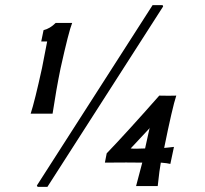

<svg xmlns="http://www.w3.org/2000/svg" viewBox="-20 -720 795 745"><path d="M196 -631H260Q247 -599 215 -455Q198 -372 184 -279H99Q115 -328 143 -456Q145 -464 163 -559H140L149 -603Q174 -609 196 -631ZM611 -700 613 -695 164 5H126L123 0L572 -700ZM664 -349Q649 -304 617 -146Q619 -146 632.5 -147.5Q646 -149 655 -150L641 -84Q630 -87 604 -89Q599 -64 592 2H508Q517 -31 532 -89Q480 -90 387 -89L394 -125Q471 -205 598 -349Q638 -348 664 -349ZM559 -221 487 -144Q502 -142 543 -144Q561 -226 561 -225Q560 -224 559 -221Z"/></svg>

Font: GFS Neohellenic Rg
Style: Bold Italic
Weight: 700
Italic angle: -12°
Designer: Designed by Takis Katsoulidis and George D. Matthiopoulos.
Foundry: Designed by Takis Katsoulidis and George D. Matthiopoulos.
Version: Version 1.0